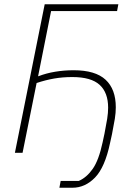

<svg xmlns="http://www.w3.org/2000/svg" viewBox="-20 -718 641 902"><path d="M265 132H350Q387 116 415.5 75.5Q444 35 462 -49L471 -91Q479 -131 483.5 -159.5Q488 -188 488 -212Q488 -283 448 -319.5Q408 -356 320 -356Q274 -356 234 -349Q194 -342 152 -328L86 0H50L190 -698H536L530 -666H220L159 -360H161Q197 -374 239 -381Q281 -388 326 -388Q428 -388 476 -343.5Q524 -299 524 -214Q524 -188 519.5 -160Q515 -132 506 -87L497 -46Q473 68 426.5 116Q380 164 320 164H259Z"/></svg>

Font: IBM Plex Sans ExtLt
Style: Italic
Weight: 200
Italic angle: -11°
Designer: Mike Abbink, Paul van der Laan, Pieter van Rosmalen
Foundry: Bold Monday
Version: Version 3.005